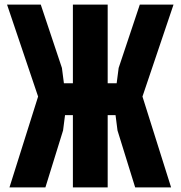

<svg xmlns="http://www.w3.org/2000/svg" viewBox="-20 -820 790 840"><path d="M494.1 -249.2 485.5 -316.2H441.7V-455.8H490.4L499.1 -522.8L591.7 -800H739.2L603.3 -397.6L728.6 0H571.4ZM146.7 -397.6 10.8 -800H158.3L250.9 -522.8L259.6 -455.8H308.3V-316.2H264.5L255.9 -249.2L178.6 0H21.4ZM298.9 -800H451.1V0H298.9Z"/></svg>

Font: Martian Mono sWd Rg
Style: Regular
Weight: 400
Width: 6
Monospace: yes
Designer: Roman Shamin
Foundry: Evil Martians
Version: Version 1.000